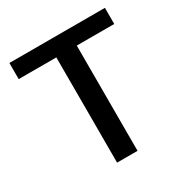

<svg xmlns="http://www.w3.org/2000/svg" viewBox="-162 -830 922 959"><g transform="rotate(-30 298.5 -350.0)"><path d="M240 -607H23V-700H574V-607H358V0H240Z"/></g></svg>

Font: KoHo SemiBold
Style: Regular
Weight: 600
Designer: Cadson Demak & Katatrad Team
Foundry: Cadson Demak Co.,Ltd.
Version: Version 1.000; ttfautohint (v1.6)